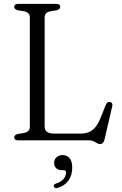

<svg xmlns="http://www.w3.org/2000/svg" viewBox="-20 -720 624 985"><path d="M271.5 -667.5 238 -662Q224 -659 216.5 -651.5Q209 -644 209 -630V-72Q209 -53 221 -43.8Q233 -34.5 259 -34.5H389.5Q416.5 -34.5 435.5 -42Q454.5 -49.5 469.5 -67.8Q484.5 -86 497 -118L523 -182.5Q527 -191 532 -194.5Q537 -198 544 -196.5Q552 -195.5 555 -189.5Q558 -183.5 555.5 -173.5L516 -3.5Q513 8 507.5 13.5Q502 19 493 19Q484.5 19 477 14.2Q469.5 9.5 460.8 4.8Q452 0 439.5 0H73Q63 0 58 -4Q53 -8 53 -15Q53 -27.5 70.5 -32.5L104 -38Q118 -41 125.5 -48.8Q133 -56.5 133 -70V-630Q133 -644 125.5 -651.5Q118 -659 104 -662L70.5 -667.5Q53 -672.5 53 -685Q53 -692 58 -696Q63 -700 73 -700H269Q279.5 -700 284.2 -696Q289 -692 289 -685Q289 -672.5 271.5 -667.5ZM296.5 153Q278 153 267.8 142.2Q257.5 131.5 257.5 115.5Q257.5 98 270 86.8Q282.5 75.5 301.5 75.5Q322.5 75.5 336.5 90.8Q350.5 106 350.5 140Q350.5 180 330.8 207Q311 234 275 244Q267.5 246 263 244.2Q258.5 242.5 256.5 237Q254.5 232.5 257.2 228.2Q260 224 266.5 222Q284 216.5 295.8 207.5Q307.5 198.5 313.2 187.5Q319 176.5 319 165Q319 153 307 153Z"/></svg>

Font: Fraunces 48pt Soft Wonky Light
Style: Regular
Weight: 300
Version: Version 1.000;[b76b70a41]